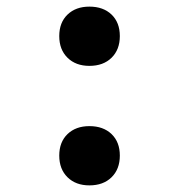

<svg xmlns="http://www.w3.org/2000/svg" viewBox="-20 -550 540 580"><path d="M250 -351Q209 -351 184 -375.5Q159 -400 159 -441Q159 -482 184 -506Q209 -530 250 -530Q292 -530 317 -506Q342 -482 342 -441Q342 -400 317 -375.5Q292 -351 250 -351ZM250 10Q209 10 184 -14.5Q159 -39 159 -80Q159 -121 184 -145Q209 -169 250 -169Q292 -169 317 -145Q342 -121 342 -80Q342 -39 317 -14.5Q292 10 250 10Z"/></svg>

Font: M PLUS Code Latin Medium
Style: Regular
Weight: 500
Designer: Coji Morishita
Foundry: UNDERFOREST DESIGN
Version: Version 1.002; ttfautohint (v1.8.3)